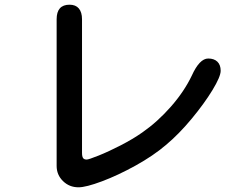

<svg xmlns="http://www.w3.org/2000/svg" viewBox="-20 -757 1040 817"><path d="M585 -193Q651 -239 707.5 -303.5Q764 -368 796 -435Q829 -508 866 -508Q891 -508 905 -494.5Q919 -481 919 -456Q919 -431 884 -373.5Q849 -316 795 -251Q741 -186 686 -140Q632 -94 557 -52.5Q482 -11 414 14.5Q346 40 314 40Q275 40 248 13.5Q221 -13 221 -51V-675Q221 -737 276 -737Q302 -737 315.5 -721Q329 -705 329 -675V-107Q329 -91 333.5 -84.5Q338 -78 349 -78Q357 -78 399.5 -95Q442 -112 493.5 -138.5Q545 -165 585 -193Z"/></svg>

Font: 寒蝉全圆体 Bold
Style: Regular
Weight: 700
Designer: Warren2060
      Designed by Motoya company      

      [Varela Round]
      Joe Prince(Latin component); Avraham Cornf
Foundry: ChillType
Version: Version 3.200